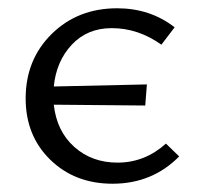

<svg xmlns="http://www.w3.org/2000/svg" viewBox="-20 -439 477 464"><path d="M381 -92 413 -61Q348 5 252 5Q161 5 101.5 -53Q42 -111 42 -201Q42 -295 105 -357Q168 -419 263 -419Q343 -419 402 -373L370 -331Q314 -371 250 -371Q191 -371 153.5 -331Q116 -291 110 -230L335 -235L331 -184L110 -186Q117 -122 159.5 -84Q202 -46 264 -46Q330 -46 381 -92Z"/></svg>

Font: EauTestInfant
Style: Regular
Weight: 400
Designer: Christian Thalmann (Catharsis Fonts)
Version: Version 0.001;PS 000.001;hotconv 1.0.88;makeotf.lib2.5.64775